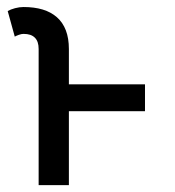

<svg xmlns="http://www.w3.org/2000/svg" viewBox="-20 -538 510 558"><path d="M180.2 -395.5Q180.2 -426.8 171.4 -449.7Q162.6 -472.7 145.5 -487.8Q128.4 -502.9 104 -510.3Q79.6 -517.6 48.3 -517.6Q36.6 -517.6 23.7 -514.2Q10.7 -510.7 2.4 -505.9L22.9 -431.6Q27.3 -434.1 34.9 -436.8Q42.5 -439.5 48.3 -439.5Q59.6 -439.5 67.6 -436.8Q75.7 -434.1 81.3 -428.5Q86.9 -422.9 89.6 -414.8Q92.3 -406.7 92.3 -395.5V0H180.2V-214.8H401.4V-293H180.2Z"/></svg>

Font: Giphurs
Style: Regular
Weight: 400
Version: Version 2.010